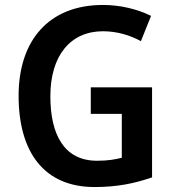

<svg xmlns="http://www.w3.org/2000/svg" viewBox="-20 -810 703 774"><path d="M346 -458V-351H471V-174C443 -167 415 -162 371 -162C237 -162 183 -270 183 -422C183 -587 265 -684 395 -684C451 -684 505 -668 548 -644L589 -746C534 -773 466 -790 395 -790C176 -790 55 -646 55 -424C55 -195 159 -56 361 -56C451 -56 521 -70 593 -95V-458Z"/></svg>

Font: Noto Sans Malayalam UI SemiCondensed SemiBold
Style: Regular
Weight: 600
Width: 4
Designer: Jelle Bosma - Monotype Design Team
Foundry: Monotype Imaging Inc.
Version: Version 2.104